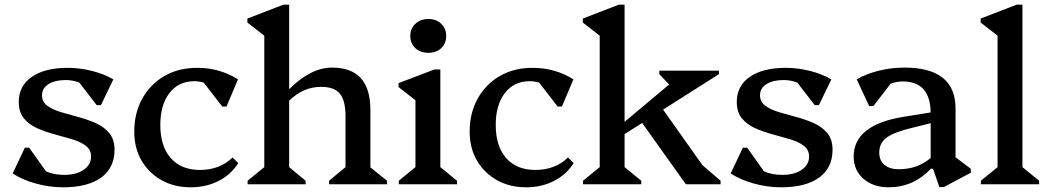

<svg xmlns="http://www.w3.org/2000/svg" viewBox="-20 -785 4467 818"><path d="M248 13Q191 13 133 -3Q75 -19 34 -46L86 -156H104L176 -55Q209 -40 254 -40Q305 -40 336.5 -61.5Q368 -83 368 -118Q368 -147 345.5 -164Q323 -181 288 -191.5Q253 -202 213.5 -212.5Q174 -223 139 -238.5Q104 -254 82 -280.5Q60 -307 60 -351Q60 -419 115.5 -457.5Q171 -496 268 -496Q320 -496 371.5 -483Q423 -470 463 -447L410 -337H392L318 -433Q290 -444 260 -444Q214 -444 186.5 -426.5Q159 -409 159 -379Q159 -351 181.5 -334.5Q204 -318 239 -307.5Q274 -297 313.5 -286.5Q353 -276 388 -260.5Q423 -245 445.5 -218Q468 -191 468 -147Q468 -70 411 -28.5Q354 13 248 13Z M793 13Q722 13 668 -17.5Q614 -48 583 -101Q552 -154 552 -224Q552 -304 586.5 -365.5Q621 -427 681 -461.5Q741 -496 820 -496Q916 -496 994 -447L945 -331H927L848 -433Q829 -439 807 -439Q741 -439 702 -388.5Q663 -338 663 -253Q663 -162 707.5 -111.5Q752 -61 832 -61Q916 -61 971 -114L995 -90Q964 -41 911 -14Q858 13 793 13Z M1035 0V-15L1106 -73V-633L1034 -689V-706L1187 -765H1212V-405Q1304 -497 1395 -497Q1558 -497 1558 -317V-72L1629 -15V0H1382V-15L1452 -73V-290Q1452 -357 1428 -386Q1404 -415 1348 -415Q1272 -415 1212 -356V-73L1282 -15V0Z M1679 0V-15L1750 -73V-358L1678 -414V-431L1831 -489H1856V-73L1927 -15V0ZM1805 -560Q1771 -560 1749.5 -580Q1728 -600 1728 -632Q1728 -663 1749.5 -683.5Q1771 -704 1805 -704Q1839 -704 1860 -683.5Q1881 -663 1881 -632Q1881 -600 1860 -580Q1839 -560 1805 -560Z M2222 13Q2151 13 2097 -17.5Q2043 -48 2012 -101Q1981 -154 1981 -224Q1981 -304 2015.5 -365.5Q2050 -427 2110 -461.5Q2170 -496 2249 -496Q2345 -496 2423 -447L2374 -331H2356L2277 -433Q2258 -439 2236 -439Q2170 -439 2131 -388.5Q2092 -338 2092 -253Q2092 -162 2136.5 -111.5Q2181 -61 2261 -61Q2345 -61 2400 -114L2424 -90Q2393 -41 2340 -14Q2287 13 2222 13Z M2464 0V-15L2535 -73V-633L2463 -689V-706L2616 -765H2641V-266L2831 -425L2789 -469V-484H3043V-469L2805 -318L2973 -81L3050 -15V0H2902L2716 -261L2641 -214V-73L2712 -15V0Z M3307 13Q3250 13 3192 -3Q3134 -19 3093 -46L3145 -156H3163L3235 -55Q3268 -40 3313 -40Q3364 -40 3395.5 -61.5Q3427 -83 3427 -118Q3427 -147 3404.5 -164Q3382 -181 3347 -191.5Q3312 -202 3272.5 -212.5Q3233 -223 3198 -238.5Q3163 -254 3141 -280.5Q3119 -307 3119 -351Q3119 -419 3174.5 -457.5Q3230 -496 3327 -496Q3379 -496 3430.5 -483Q3482 -470 3522 -447L3469 -337H3451L3377 -433Q3349 -444 3319 -444Q3273 -444 3245.5 -426.5Q3218 -409 3218 -379Q3218 -351 3240.5 -334.5Q3263 -318 3298 -307.5Q3333 -297 3372.5 -286.5Q3412 -276 3447 -260.5Q3482 -245 3504.5 -218Q3527 -191 3527 -147Q3527 -70 3470 -28.5Q3413 13 3307 13Z M3766 13Q3700 13 3658.5 -23.5Q3617 -60 3617 -118Q3617 -252 3827 -287L3945 -306Q3943 -438 3826 -438Q3799 -438 3774 -428L3701 -333H3683L3630 -447Q3669 -470 3723 -483.5Q3777 -497 3833 -497Q4051 -497 4051 -323V-115L4116 -66V-49L4001 12H3982L3955 -66H3946Q3871 13 3766 13ZM3726 -135Q3726 -101 3748.5 -82.5Q3771 -64 3809 -64Q3889 -64 3945 -112V-260L3872 -242Q3791 -223 3758.5 -199.5Q3726 -176 3726 -135Z M4159 0V-15L4230 -73V-633L4158 -689V-706L4311 -765H4336V-73L4407 -15V0Z"/></svg>

Font: Platypi
Style: Regular
Weight: 400
Designer: David Sargent
Foundry: Bolt Cutter Type
Version: Version 1.200; ttfautohint (v1.8.4.7-5d5b)